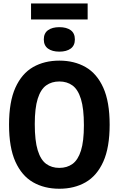

<svg xmlns="http://www.w3.org/2000/svg" viewBox="-20 -1109 703 1138"><path d="M331.7 9.7Q243 9.7 175.9 -28.7Q108.9 -67.2 71.2 -150.8Q33.6 -234.4 33.6 -370Q33.6 -505.6 71.2 -589.2Q108.9 -672.8 175.9 -711.3Q243 -749.7 331.7 -749.7Q420.5 -749.7 487.5 -711.3Q554.6 -672.8 592.2 -589.2Q629.9 -505.6 629.9 -370Q629.9 -234.4 592.2 -150.8Q554.6 -67.2 487.5 -28.7Q420.5 9.7 331.7 9.7ZM331.7 -113.9Q377.2 -113.9 409.8 -137.4Q442.3 -161 459.8 -216.1Q477.3 -271.3 477.3 -366.6Q477.3 -465.3 459.8 -521.9Q442.3 -578.5 409.8 -602.3Q377.2 -626.1 331.7 -626.1Q286.2 -626.1 253.7 -602.8Q221.1 -579.4 203.6 -524Q186.1 -468.7 186.1 -373.4Q186.1 -274.7 203.6 -218.1Q221.1 -161.5 253.7 -137.7Q286.2 -113.9 331.7 -113.9ZM331.7 -802.9Q289.4 -802.9 264.5 -821Q239.6 -839.2 239.6 -875.3Q239.6 -911.9 264.5 -930Q289.4 -948 331.7 -948Q374.4 -948 399.1 -930Q423.8 -911.9 423.8 -875.3Q423.8 -839.2 399.1 -821Q374.4 -802.9 331.7 -802.9ZM164 -993.6V-1088.5H499.5V-993.6Z"/></svg>

Font: Encode Sans SC Condensed Thin
Style: Regular
Weight: 100
Width: 3
Designer: Multiple Designers
Foundry: Impallari Type
Version: Version 3.002